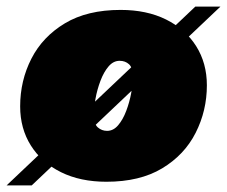

<svg xmlns="http://www.w3.org/2000/svg" viewBox="-42 -540 687 581"><path d="M280 10Q201 10 142.5 -19Q84 -48 51.5 -99.5Q19 -151 19 -218Q19 -296 53 -362.5Q87 -429 154.5 -469.5Q222 -510 323 -510Q402 -510 460.5 -481Q519 -452 551.5 -400.5Q584 -349 584 -282Q584 -205 550 -138Q516 -71 448.5 -30.5Q381 10 280 10ZM282 -144Q301 -144 315.5 -161Q330 -178 340 -204.5Q350 -231 355 -258.5Q360 -286 360 -307Q360 -335 348.5 -345.5Q337 -356 320 -356Q301 -356 286.5 -339Q272 -322 262 -295.5Q252 -269 247 -241.5Q242 -214 242 -193Q242 -165 254 -154.5Q266 -144 282 -144ZM-22 21 549 -520H625L54 21Z"/></svg>

Font: Work Sans Black
Style: Italic
Weight: 900
Italic angle: -13°
Designer: Wei Huang
Foundry: Wei Huang
Version: Version 2.009; ttfautohint (v1.8.3)